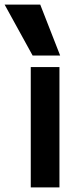

<svg xmlns="http://www.w3.org/2000/svg" viewBox="-52 -810 358 830"><path d="M81 0V-520H205V0ZM89 -570 -32 -790H122L208 -570Z"/></svg>

Font: M PLUS 1 SemiBold
Style: Regular
Weight: 600
Designer: Coji Morishita
Foundry: UNDERFOREST DESIGN
Version: Version 1.001